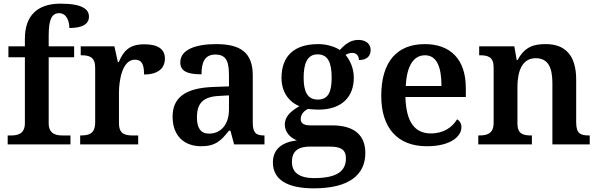

<svg xmlns="http://www.w3.org/2000/svg" viewBox="-20 -789 3269 1049"><path d="M22 0H365V-49H321C286 -49 246 -57 246 -116V-476H385V-536H246V-593C246 -679 261 -717 303 -717C345 -717 359 -671 359 -636C428 -636 466 -656 466 -698C466 -739 429 -769 310 -769C181 -769 116 -700 116 -578V-536H26V-476H116V-116C116 -57 76 -49 41 -49H22Z M418 0H735V-49H704C663 -49 630 -57 630 -116V-283C630 -341 645 -463 717 -463C755 -463 767 -437 767 -382C842 -382 881 -415 881 -469C881 -519 845 -547 769 -547C685 -547 655 -510 629 -450H624L605 -536H421V-487H424C468 -487 500 -478 500 -419V-121C500 -58 466 -49 421 -49H418Z M1079 10C1158 10 1188 -21 1231 -75H1239L1259 0H1425V-49H1422C1377 -49 1361 -65 1361 -120V-377C1361 -502 1294 -548 1161 -548C1053 -548 965 -520 965 -448C965 -400 1004 -383 1081 -383C1081 -445 1096 -491 1157 -491C1222 -491 1231 -443 1231 -374V-317L1148 -314C997 -309 923 -259 923 -152C923 -42 991 10 1079 10ZM1122 -59C1077 -59 1056 -89 1056 -147C1056 -222 1086 -261 1179 -265L1231 -268V-191C1231 -110 1188 -59 1122 -59Z M1695 240C1886 240 1976 167 1976 47C1976 -45 1922 -104 1794 -104H1676C1639 -104 1623 -116 1623 -138C1623 -165 1642 -184 1663 -194C1676 -192 1704 -190 1719 -190C1852 -190 1913 -264 1913 -364C1913 -416 1893 -459 1868 -489C1877 -495 1891 -500 1905 -500C1927 -500 1941 -484 1941 -461C1989 -461 2005 -487 2005 -516C2005 -546 1983 -571 1938 -571C1896 -571 1866 -548 1837 -516C1811 -533 1767 -548 1719 -548C1583 -548 1518 -479 1518 -363C1518 -287 1558 -232 1616 -209C1567 -181 1536 -151 1536 -109C1536 -63 1570 -35 1602 -22C1523 -13 1471 25 1471 98C1471 190 1545 240 1695 240ZM1716 -245C1660 -245 1639 -288 1639 -364C1639 -443 1659 -492 1715 -492C1773 -492 1792 -445 1792 -365C1792 -287 1774 -245 1716 -245ZM1697 184C1611 184 1575 151 1575 95C1575 25 1626 12 1672 12H1781C1840 12 1870 27 1870 76C1870 144 1824 184 1697 184Z M2312 10C2441 10 2501 -43 2501 -94C2501 -114 2491 -130 2477 -137C2453 -95 2404 -60 2335 -60C2247 -60 2199 -120 2195 -259H2525V-308C2525 -466 2440 -548 2301 -548C2149 -548 2063 -452 2063 -265C2063 -91 2151 10 2312 10ZM2392 -319H2197C2202 -428 2239 -487 2302 -487C2367 -487 2392 -422 2392 -319Z M2593 0H2886V-49H2882C2838 -49 2807 -57 2807 -115V-313C2807 -397 2831 -471 2907 -471C2974 -471 2998 -421 2998 -335V0H3202V-49H3198C3153 -49 3128 -58 3128 -120V-354C3128 -489 3066 -548 2962 -548C2899 -548 2848 -536 2808 -461H2803L2790 -536H2598V-487H2602C2646 -487 2677 -478 2677 -421V-119C2677 -58 2642 -49 2597 -49H2593Z"/></svg>

Font: Noto Serif SemiBold
Style: Regular
Weight: 600
Designer: Monotype Design Team
Foundry: Monotype Imaging Inc.
Version: Version 2.013